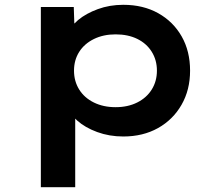

<svg xmlns="http://www.w3.org/2000/svg" viewBox="-20 -559 900 799"><path d="M150 220V-530H287L291 -410L266 -419Q273 -449 305.5 -476Q338 -503 387 -521Q436 -539 493 -539Q576 -539 638.5 -504Q701 -469 736 -407.5Q771 -346 771 -265Q771 -185 735.5 -123Q700 -61 637.5 -26Q575 9 493 9Q435 9 384.5 -9.5Q334 -28 301 -57.5Q268 -87 260 -117L293 -131V220ZM461 -113Q512 -113 551 -132.5Q590 -152 611.5 -186.5Q633 -221 633 -265Q633 -309 611.5 -343.5Q590 -378 551.5 -397Q513 -416 461 -416Q410 -416 370.5 -396.5Q331 -377 309.5 -343Q288 -309 288 -265Q288 -221 309.5 -186.5Q331 -152 370.5 -132.5Q410 -113 461 -113Z"/></svg>

Font: Lexend Giga SemiBold
Style: Regular
Weight: 600
Designer: Bonnie Shaver-Troup, Thomas Jockin
Foundry: Lexend
Version: Version 1.007